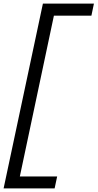

<svg xmlns="http://www.w3.org/2000/svg" viewBox="-31 -850 541 1065"><path d="M-11 195 207 -830H490L476 -763H268L79 129H286L272 195Z"/></svg>

Font: Be Vietnam Pro Light
Style: Italic
Weight: 300
Italic angle: -12°
Designer: Lam Bao, Tony Le, Vietanh Nguyen
Foundry: Yellow Type Foundry
Version: Version 1.002; ttfautohint (v1.8.3)